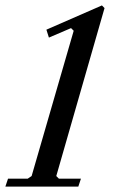

<svg xmlns="http://www.w3.org/2000/svg" viewBox="-59 -691 436 711"><path d="M58.1 -39.1 213.9 -577.1 204.1 -586.9 122.1 -551.8 112.8 -581.1 318.4 -670.9 328.1 -661.1 149.4 -39.1 159.2 -29.3H240.7L231 0H-39.1L-29.3 -29.3H43.5Z"/></svg>

Font: Happy Times at the IKOB Italic
Style: Regular
Weight: 400
Designer: Lucas Le Bihan
Foundry: Lucas Le Bihan
Version: Version 1.000;PS 1.0;hotconv 1.0.88;makeotf.lib2.5.647800